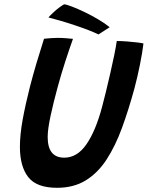

<svg xmlns="http://www.w3.org/2000/svg" viewBox="-20 -855 686 892"><path d="M245 17.5Q150 17.5 111.2 -32.2Q72.5 -82 72.5 -172.5Q72.5 -228.5 85.2 -298.8Q98 -369 119 -451.5Q132.5 -504 149.2 -560.5Q166 -617 184.5 -675Q200 -676.5 216.5 -677.8Q233 -679 247.5 -679Q267.5 -679 286 -677.5Q304.5 -676 319 -674.5Q302 -627 282.8 -567.8Q263.5 -508.5 247.5 -449Q228.5 -379.5 215 -317Q201.5 -254.5 201.5 -218.5Q201.5 -122.5 278.5 -122.5Q339 -122.5 382 -185.2Q425 -248 454.5 -359.5Q461.5 -386.5 471.8 -427.5Q482 -468.5 492.2 -513.8Q502.5 -559 510.8 -599.2Q519 -639.5 522.5 -664.5Q542.5 -664.5 569.2 -662.5Q596 -660.5 618 -657.8Q640 -655 646.5 -653Q641.5 -611 630.2 -554.8Q619 -498.5 604.5 -444Q577.5 -345 546.8 -261Q516 -177 475.5 -114.5Q435 -52 378.8 -17.2Q322.5 17.5 245 17.5ZM277.5 -835Q288 -834.5 314.2 -824.5Q340.5 -814.5 373.2 -798.8Q406 -783 437.2 -764.5Q468.5 -746 489.5 -728.5L437.5 -695Q420.5 -703.5 391.5 -714.8Q362.5 -726 328.2 -737.5Q294 -749 261.2 -758.5Q228.5 -768 205 -774Q211 -781.5 232.2 -801Q253.5 -820.5 277.5 -835Z"/></svg>

Font: Grandstander Medium
Style: Italic
Weight: 500
Italic angle: -15°
Designer: Tyler Finck
Foundry: Etcetera Type Co
Version: Version 1.200; ttfautohint (v1.8.3)